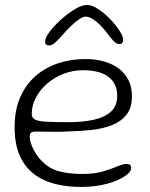

<svg xmlns="http://www.w3.org/2000/svg" viewBox="-20 -706 590 756"><path d="M299.5 30Q217 30 158.5 5.2Q100 -19.5 68.8 -71.5Q37.5 -123.5 37.5 -205Q37.5 -272.5 59.5 -322.8Q81.5 -373 119.8 -406.5Q158 -440 208.8 -456.8Q259.5 -473.5 316.5 -473.5Q355.5 -473.5 388.8 -464.2Q422 -455 447 -436.5Q472 -418 485.8 -390.8Q499.5 -363.5 499.5 -327Q499.5 -282 478.5 -255Q457.5 -228 422 -213.8Q386.5 -199.5 341.8 -194.5Q297 -189.5 249 -188.5Q229.5 -187 203.8 -187Q178 -187 155.2 -187.5Q132.5 -188 122 -188Q107.5 -188 102.2 -183.5Q97 -179 97 -167.5Q97 -152.5 106 -130.5Q115 -108.5 131 -87.5Q162.5 -47.5 203.5 -34.2Q244.5 -21 305.5 -21Q351.5 -21 385.5 -31Q419.5 -41 442 -50.8Q464.5 -60.5 477.5 -60.5Q487 -60.5 491.8 -56.8Q496.5 -53 496.5 -43.5Q496.5 -33 482.2 -20.5Q468 -8 442.2 3.5Q416.5 15 380.2 22.5Q344 30 299.5 30ZM252.5 -225Q304.5 -225 347.2 -234Q390 -243 415.8 -265.5Q441.5 -288 441.5 -329Q441.5 -377 407.2 -403.2Q373 -429.5 306.5 -429.5Q267.5 -429.5 231.2 -415.8Q195 -402 166.8 -377.8Q138.5 -353.5 121.8 -322.8Q105 -292 105 -257Q105 -241.5 118.8 -234.8Q132.5 -228 164.8 -226.5Q197 -225 252.5 -225ZM173 -527Q157.5 -527 157.5 -542.5Q157.5 -557 175.2 -580.8Q193 -604.5 220 -628.8Q247 -653 274.8 -669.8Q302.5 -686.5 322.5 -686.5Q341.5 -686.5 365.8 -670.8Q390 -655 412.8 -631.8Q435.5 -608.5 450.2 -585.8Q465 -563 465 -549.5Q465 -541.5 461.2 -537Q457.5 -532.5 451 -532.5Q439 -532.5 428.2 -543.5Q417.5 -554.5 399.5 -578.5Q387.5 -594.5 373 -608.8Q358.5 -623 344 -631.8Q329.5 -640.5 317 -640.5Q306.5 -640.5 291 -629.8Q275.5 -619 258 -602.2Q240.5 -585.5 225 -567Q205 -544.5 194.2 -535.8Q183.5 -527 173 -527Z"/></svg>

Font: Gluten ExtraLight
Style: Regular
Weight: 250
Designer: Tyler Finck
Foundry: Etcetera Type Company
Version: Version 1.300